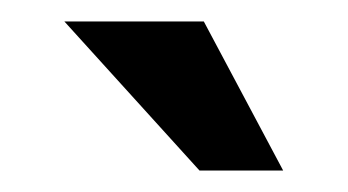

<svg xmlns="http://www.w3.org/2000/svg" viewBox="-20 -724 324 179"><path d="M166 -565 40 -704H170L244 -565Z"/></svg>

Font: Montagu Slab Medium
Style: Regular
Weight: 500
Version: Version 1.000